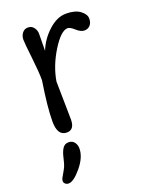

<svg xmlns="http://www.w3.org/2000/svg" viewBox="-141 -583 689 891"><g transform="rotate(-20 204.0 -137.5)"><path d="M143 99Q143 142 104.5 188.5Q66 235 41 235Q31 235 24.5 229Q18 223 18 215.5Q18 208 22 200.5Q26 193 34 179.5Q42 166 47 155Q52 144 58.5 115Q65 86 75.5 70.5Q86 55 104.5 55Q123 55 133 68Q143 81 143 99ZM149 -229 152 -41Q152 10 114 10Q68 10 68 -60.5Q68 -131 88 -258Q88 -300 79.5 -373Q71 -446 71 -464Q71 -482 81.5 -496Q92 -510 110 -510Q128 -510 138.5 -496Q149 -482 149 -465.5Q149 -449 148.5 -423.5Q148 -398 148 -381Q168 -432 210.5 -471Q253 -510 298 -510Q343 -510 367.5 -491.5Q392 -473 392 -452Q392 -431 381 -419Q370 -407 352.5 -407Q335 -407 314.5 -425.5Q294 -444 282 -444Q249 -444 205 -373Q161 -302 149 -229Z"/></g></svg>

Font: Delius
Style: Regular
Weight: 400
Designer: Natalia Raices
Foundry: Natalia Raices
Version: Version 1.001